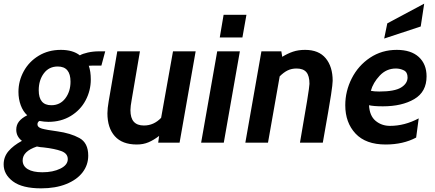

<svg xmlns="http://www.w3.org/2000/svg" viewBox="-66 -781 2380 1051"><path d="M-46 119Q-46 78 -20 47Q6 16 54 -10Q23 -34 23 -71Q23 -97 38 -116Q53 -135 83 -150Q60 -171 47.5 -205Q35 -239 35 -278Q35 -338 64 -391Q93 -444 146 -476Q199 -508 267 -508Q333 -508 371 -478Q386 -487 415 -493.5Q444 -500 476 -500H510L489 -422H442Q429 -422 420 -421Q431 -390 431 -346Q431 -285 402.5 -231.5Q374 -178 321 -146Q268 -114 199 -114Q177 -114 150 -119Q139 -113 139 -100Q139 -84 163.5 -77Q188 -70 248 -62Q320 -52 368.5 -25.5Q417 1 417 71Q417 122 386 162.5Q355 203 296.5 226.5Q238 250 159 250Q56 250 5 212Q-46 174 -46 119ZM320 -334Q320 -417 250 -417Q202 -417 174 -379.5Q146 -342 146 -287Q146 -205 215 -205Q263 -205 291.5 -242.5Q320 -280 320 -334ZM305 90Q305 59 269.5 46Q234 33 173 26Q154 25 136 21Q58 47 58 97Q58 128 86 145Q114 162 166 162Q224 162 264.5 142Q305 122 305 90Z M522 -161Q522 -187 529 -227L576 -500H700L655 -236Q648 -198 648 -178Q648 -135 666.5 -114.5Q685 -94 722 -94Q776 -94 816 -136L881 -500H1005L917 0H800L805 -37Q775 -14 746.5 -2Q718 10 683 10Q603 10 562.5 -35.5Q522 -81 522 -161Z M1158 -700H1283L1261 -576H1137ZM1123 -500H1247L1159 0H1035Z M1365 -500H1474L1479 -470Q1508 -488 1537.5 -498Q1567 -508 1604 -508Q1679 -508 1717 -462Q1755 -416 1755 -339Q1755 -321 1746 -261.5Q1737 -202 1701 0H1576Q1628 -296 1628 -322Q1628 -366 1611 -386Q1594 -406 1557 -406Q1530 -406 1508.5 -395.5Q1487 -385 1465 -363L1401 0H1277Z M1824 -205Q1824 -282 1859.5 -352Q1895 -422 1959.5 -465Q2024 -508 2106 -508Q2184 -508 2226.5 -469Q2269 -430 2269 -363Q2269 -278 2201.5 -238.5Q2134 -199 2030 -199Q1980 -199 1954 -205Q1957 -147 1990 -119.5Q2023 -92 2069 -92Q2149 -92 2226 -133L2212 -28Q2141 10 2045 10Q1936 10 1880 -50Q1824 -110 1824 -205ZM2165 -357Q2165 -386 2144.5 -396Q2124 -406 2101 -406Q2049 -406 2012.5 -367Q1976 -328 1964 -284Q1980 -280 2010 -280Q2094 -280 2129.5 -302Q2165 -324 2165 -357ZM2054 -653 2256 -761 2237 -636 2037 -570Z"/></svg>

Font: Cabin
Style: Bold Italic
Weight: 700
Italic angle: -7°
Designer: Pablo Impallari
Foundry: Pablo Impallari. http://www.impallari.com Igino Marini. http://www.ikern.com
Version: Version 2.200